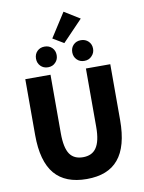

<svg xmlns="http://www.w3.org/2000/svg" viewBox="-119 -1240 1002 1335"><g transform="rotate(-10 381.5 -573.0)"><path d="M384 14Q233 14 158 -74Q82 -164 82 -350V-744H260V-331Q260 -228 291 -183Q321 -140 384 -140Q447 -140 477 -183Q510 -229 510 -331V-537V-744H682V-350Q682 -163 607 -74Q534 14 384 14ZM253 -798Q221 -798 200.5 -819Q180 -840 180 -871Q180 -903 200.5 -923.5Q221 -944 253 -944Q285 -944 305.5 -923.5Q326 -903 326 -871.5Q326 -840 306 -820Q286 -798 253 -798ZM509 -798Q477 -798 456.5 -819Q436 -840 436 -871Q436 -903 456.5 -923.5Q477 -944 509 -944Q541 -944 562 -923.5Q583 -903 583 -871Q583 -841 562 -820Q542 -798 509 -798ZM393 -944 316 -990 425 -1160 535 -1092 464 -1018Z"/></g></svg>

Font: GenSekiGothic TW H
Style: Regular
Weight: 900
Version: Version 1.501;PS 1;hotconv 16.6.51;makeotf.lib2.5.65220